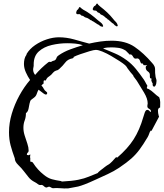

<svg xmlns="http://www.w3.org/2000/svg" viewBox="-20 -1052 912 1066"><path d="M358 -6Q337 -5 315.5 -7Q294 -9 273 -7Q266 -9 259 -13.5Q252 -18 240 -11Q232 -10 223.5 -18.5Q215 -27 207 -25Q199 -23 190 -30Q181 -37 173 -41Q151 -52 138 -69Q125 -86 112 -102Q99 -119 80.5 -137Q62 -155 62 -173Q48 -211 39 -244.5Q30 -278 30 -318Q30 -369 45.5 -421Q61 -473 87.5 -521.5Q114 -570 147 -608Q134 -627 123.5 -650.5Q113 -674 113 -697Q113 -711 116 -724Q119 -737 127 -748Q127 -752 128 -753Q145 -781 175 -801.5Q205 -822 240 -833.5Q275 -845 307 -845Q349 -845 392 -833Q414 -827 434.5 -821Q455 -815 475 -810Q506 -817 537 -821.5Q568 -826 600 -826Q677 -826 727 -792Q777 -758 825 -702Q842 -684 841 -666.5Q840 -649 844 -624Q846 -616 847.5 -612.5Q849 -609 849 -602Q849 -587 843 -576.5Q837 -566 829 -575Q828 -577 828.5 -576.5Q829 -576 828 -580Q826 -588 828 -590Q826 -590 823 -597Q820 -604 820 -606Q820 -609 821 -611V-615Q821 -617 817.5 -617Q814 -617 813 -619Q812 -621 812 -627V-637Q812 -648 800.5 -655.5Q789 -663 789 -678Q789 -686 794 -686Q797 -686 797 -687Q797 -688 794.5 -689Q792 -690 778 -690L774 -696Q772 -701 769 -700Q764 -698 762 -703Q760 -705 757 -715Q753 -724 751 -724Q746 -729 738 -727Q729 -725 724 -730Q720 -734 716 -742Q710 -750 705 -750Q703 -750 701 -748Q692 -756 686 -763Q679 -772 669 -776Q655 -784 635.5 -786.5Q616 -789 599 -789Q588 -789 575.5 -788Q563 -787 552 -783Q569 -776 586 -769Q603 -762 619 -755Q650 -742 683 -718Q712 -697 735 -668.5Q758 -640 778 -611Q780 -607 783 -603Q786 -599 788 -594Q790 -590 792.5 -585.5Q795 -581 798 -577Q798 -573 797 -571Q795 -565 795 -564Q795 -562 798.5 -560Q802 -558 805 -558Q822 -548 835 -535.5Q848 -523 864 -512Q869 -499 869.5 -485.5Q870 -472 869 -455Q862 -454 859.5 -448.5Q857 -443 857 -438Q857 -431 858 -424Q859 -417 861 -410Q862 -409 862 -407.5Q862 -406 863 -404L821 -325Q819 -327 817 -327Q811 -320 808 -309Q805 -300 800 -291Q775 -249 755 -222Q735 -195 710 -172.5Q685 -150 642 -121Q612 -101 578.5 -85.5Q545 -70 512 -55Q473 -37 450.5 -28.5Q428 -20 414 -16.5Q400 -13 388 -11.5Q376 -10 358 -6ZM175 -636Q208 -675 249 -707Q253 -709 255 -709Q257 -708 261 -708Q264 -708 265 -709Q267 -711 270.5 -712.5Q274 -714 278 -715Q284 -716 288 -720Q293 -727 295 -733Q295 -737 306 -745Q335 -765 370.5 -778Q406 -791 440 -801Q420 -808 397.5 -810Q375 -812 353 -812Q310 -812 267 -802Q224 -792 195.5 -766.5Q167 -741 167 -694Q167 -690 167 -686.5Q167 -683 166 -680Q165 -676 164.5 -672.5Q164 -669 164 -665Q164 -650 175 -636ZM323 -44Q381 -47 415 -54Q449 -61 472.5 -71Q496 -81 522 -91Q524 -95 537 -105.5Q550 -116 563.5 -126Q577 -136 580 -137Q587 -141 592.5 -146Q598 -151 603 -156Q608 -161 612.5 -166.5Q617 -172 622 -177Q624 -179 626 -179Q627 -179 628 -178.5Q629 -178 631 -177Q689 -227 722 -278.5Q755 -330 776 -403Q778 -411 783.5 -426.5Q789 -442 798 -442Q804 -442 809 -437Q813 -431 817 -430Q818 -431 818 -435Q818 -442 808 -448Q798 -452 798 -463Q798 -468 799 -471Q800 -473 800 -478Q800 -504 780 -537.5Q760 -571 743 -598Q741 -602 738.5 -605Q736 -608 734 -611L725 -623Q724 -624 721.5 -628Q719 -632 720 -633Q712 -642 704.5 -651Q697 -660 690 -670Q688 -672 686.5 -675Q685 -678 683 -681L675 -690Q665 -699 643.5 -713Q622 -727 597 -741.5Q572 -756 549 -765.5Q526 -775 512 -775Q502 -775 476.5 -767.5Q451 -760 425.5 -751Q400 -742 389 -736Q389 -729 382 -728Q356 -723 342.5 -705Q329 -687 308 -668Q300 -661 291 -660Q282 -657 275 -649Q264 -635 253 -628Q246 -624 242 -619Q238 -614 236 -609Q234 -604 233 -605Q232 -606 227 -606Q222 -606 222 -599V-588Q214 -583 210 -577Q214 -573 217.5 -568.5Q221 -564 223 -559Q227 -550 238 -542Q242 -539 242 -536Q242 -527 234 -527Q231 -527 222.5 -532.5Q214 -538 206 -545Q198 -552 194 -554Q191 -549 188.5 -543Q186 -537 184 -531Q180 -518 169 -510Q156 -500 152 -497Q148 -494 144 -477Q142 -466 138.5 -448.5Q135 -431 124 -424Q124 -401 117 -383Q110 -365 110 -342Q110 -321 117.5 -298Q125 -275 132 -254Q139 -233 139 -216Q139 -208 134 -205Q129 -200 129 -194Q129 -193 130 -192L139 -190Q150 -197 148.5 -192Q147 -187 147 -179Q149 -175 148 -164Q147 -153 151 -154Q160 -154 164 -147Q188 -109 224 -81Q246 -63 268 -57Q290 -51 317 -47Q322 -46 323 -44ZM629 -905Q627 -907 624.5 -907.5Q622 -908 620 -910Q616 -912 612 -917.5Q608 -923 603 -924Q603 -924 602.5 -924Q602 -924 602 -925Q598 -928 588.5 -937Q579 -946 575 -946Q575 -946 575.5 -947Q576 -948 575 -948V-949Q569 -951 565.5 -955Q562 -959 557 -962Q553 -966 549 -967.5Q545 -969 541 -971Q537 -973 535 -976.5Q533 -980 529 -981Q528 -982 526 -982Q524 -982 522 -984Q516 -993 510.5 -993Q505 -993 501 -994Q497 -995 495.5 -999Q494 -1003 495 -1003Q495 -1003 498 -1010.5Q501 -1018 508 -1020Q512 -1023 514.5 -1028.5Q517 -1034 522 -1031Q524 -1027 525 -1026L536 -1016Q557 -1000 575 -983Q593 -966 609 -946Q614 -939 620.5 -933Q627 -927 631 -919L634 -909Q633 -909 631 -906.5Q629 -904 629 -905ZM549 -903Q547 -904 544.5 -904.5Q542 -905 539 -906Q535 -908 530 -912.5Q525 -917 520 -918Q520 -918 519.5 -918Q519 -918 519 -919Q515 -921 504.5 -928.5Q494 -936 490 -936Q490 -936 490 -937Q490 -938 489 -938V-939Q483 -939 479 -943Q475 -947 470 -949Q466 -952 461.5 -953Q457 -954 452 -956Q448 -958 445.5 -960.5Q443 -963 439 -964Q438 -965 436 -964.5Q434 -964 432 -966Q425 -974 419.5 -973.5Q414 -973 410 -973Q406 -973 404 -977Q402 -981 403 -981Q403 -981 404.5 -988.5Q406 -996 413 -1000Q416 -1003 418 -1008.5Q420 -1014 425 -1012Q427 -1011 427.5 -1010Q428 -1009 429 -1008L441 -999Q464 -987 484 -972Q504 -957 523 -940Q530 -934 537 -929Q544 -924 549 -917L553 -907Q552 -907 550.5 -904.5Q549 -902 549 -903Z"/></svg>

Font: Water Brush
Style: Regular
Weight: 400
Designer: Robert E. Leuschke
Foundry: Robert E. Leuschke
Version: Version 1.010; ttfautohint (v1.8.4.7-5d5b)